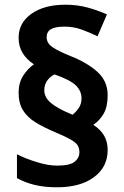

<svg xmlns="http://www.w3.org/2000/svg" viewBox="-20 -785 526 815"><path d="M59 -391Q59 -434 78.5 -464Q98 -494 124 -512Q93 -532 76 -560Q59 -588 59 -625Q59 -688 113.5 -726.5Q168 -765 257 -765Q307 -765 350 -753.5Q393 -742 434 -724L394 -631Q361 -647 326.5 -659.5Q292 -672 254 -672Q214 -672 196 -661Q178 -650 178 -627Q178 -602 202.5 -585Q227 -568 282 -546Q352 -518 394.5 -479Q437 -440 437 -381Q437 -332 420 -302.5Q403 -273 376 -255Q406 -236 421.5 -210Q437 -184 437 -148Q437 -76 379 -33Q321 10 222 10Q169 10 127.5 0Q86 -10 52 -29V-130Q90 -111 137.5 -96.5Q185 -82 222 -82Q277 -82 297 -98.5Q317 -115 317 -139Q317 -156 309.5 -168Q302 -180 280.5 -192.5Q259 -205 216 -223Q166 -244 131 -265.5Q96 -287 77.5 -317Q59 -347 59 -391ZM168 -402Q168 -372 195.5 -348.5Q223 -325 281 -301L288 -298Q302 -309 314 -326Q326 -343 326 -368Q326 -398 303 -421.5Q280 -445 212 -469Q195 -462 181.5 -444.5Q168 -427 168 -402Z"/></svg>

Font: Noto Sans Vithkuqi
Style: Bold
Weight: 700
Version: Version 1.001; ttfautohint (v1.8.4.7-5d5b)